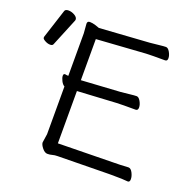

<svg xmlns="http://www.w3.org/2000/svg" viewBox="-128 -845 983 983"><g transform="rotate(20 363.5 -353.5)"><path d="M561 -64Q599 -64 644 -67H645Q658 -67 667.5 -48.5Q677 -30 677 -14Q677 2 666 2H665Q641 -1 578 -1H562L284 3Q268 3 256.5 6.5Q245 10 230.5 10Q216 10 202 -7.5Q188 -25 188 -37L195 -84V-344Q184 -350 176 -366Q168 -382 168 -393Q168 -404 176 -404H178Q186 -402 195 -402V-634L191 -685Q191 -699 205 -699Q219 -699 238 -693Q257 -687 258 -686L529 -704Q552 -706 577.5 -709Q603 -712 614.5 -712Q626 -712 636 -694.5Q646 -677 646 -661.5Q646 -646 633 -646H571Q544 -646 530 -645L263 -627V-403L474 -416Q497 -418 522.5 -421Q548 -424 559.5 -424Q571 -424 581 -406.5Q591 -389 591 -373Q591 -357 578 -357H515Q489 -357 475 -356L263 -344V-59ZM61 -705Q64 -717 81.5 -717Q99 -717 115.5 -707.5Q132 -698 132 -685Q132 -682 131 -680L69 -529Q66 -520 52.5 -520Q39 -520 24.5 -528Q10 -536 10 -542.5Q10 -549 11 -550Z"/></g></svg>

Font: Moon Stars Kai T
Style: Regular
Weight: 400
Designer: GuiWonder
Version: Version 1.101